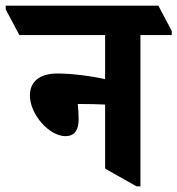

<svg xmlns="http://www.w3.org/2000/svg" viewBox="-82 -646 623 674"><path d="M148 -168C179 -168 194 -189 194 -226C194 -245 193 -264 191 -281C194 -281 196 -281 200 -281C234 -281 262 -280 287 -279V-54L397 8H411V-523H521V-537L474 -626H-62V-613L-14 -523H287V-368C240 -379 170 -388 119 -388C58 -388 23 -360 23 -311C23 -244 91 -168 148 -168Z"/></svg>

Font: Noto Serif Devanagari ExtraCondensed ExtraBold
Style: Regular
Weight: 800
Width: 2
Designer: Universal Thirst, Indian Type Foundry and the Monotype Design Team
Foundry: Monotype Imaging Inc.
Version: Version 2.004